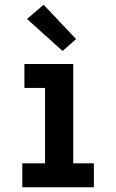

<svg xmlns="http://www.w3.org/2000/svg" viewBox="-20 -790 490 810"><path d="M74 0V-101H170V-419H83V-520H289V-101H376V0ZM244 -575 94 -710 164 -770 301 -625Z"/></svg>

Font: Iosevka Book
Style: Bold
Weight: 700
Designer: Belleve Invis
Foundry: Belleve Invis
Version: Version 28.0.7; ttfautohint (v1.8.3)